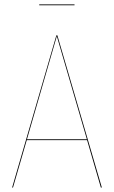

<svg xmlns="http://www.w3.org/2000/svg" viewBox="-20 -838 509 858"><path d="M313 -818.4V-814.5H155.3V-818.4ZM430.7 0 369.1 -211.9H99.6L38.1 0H34.2L231.9 -680.2H236.3L435.1 0ZM100.6 -215.8H368.2L233.9 -676.3Z"/></svg>

Font: Fira Sans Compressed Four
Style: Regular
Weight: 100
Width: 1
Designer: Carrois Corporate & Edenspiekermann AG
Foundry: Carrois Corporate GbR & Edenspiekermann AG
Version: Version 4.203;PS 004.203;hotconv 1.0.88;makeotf.lib2.5.64775